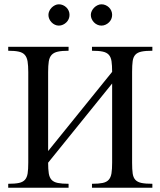

<svg xmlns="http://www.w3.org/2000/svg" viewBox="-20 -882 754 902"><path d="M412.1 0V-18.6Q443.4 -18.6 462.2 -22.5Q481 -26.4 490.7 -37.4Q500.5 -48.3 503.7 -67.6Q506.8 -86.9 506.8 -117.7V-489.7L206.1 -117.7Q206.1 -86.4 209.2 -67.1Q212.4 -47.9 222.4 -37.1Q232.4 -26.4 251.5 -22.5Q270.5 -18.6 302.2 -18.6V0H18.6V-18.6Q50.3 -18.6 68.8 -22.5Q87.4 -26.4 97.2 -37.4Q106.9 -48.3 109.9 -67.6Q112.8 -86.9 112.8 -117.7V-543.5Q112.8 -573.7 109.6 -593.3Q106.4 -612.8 96.7 -624Q86.9 -635.3 68.1 -639.4Q49.3 -643.6 18.6 -643.6V-662.1H302.2V-643.6Q271 -643.6 252 -639.4Q232.9 -635.3 222.7 -624.3Q212.4 -613.3 209.2 -593.8Q206.1 -574.2 206.1 -543.5V-172.4L506.8 -544.4Q506.8 -575.2 503.9 -594.5Q501 -613.8 491 -624.8Q481 -635.7 462.4 -639.6Q443.8 -643.6 412.1 -643.6V-662.1H695.8V-643.6Q663.6 -643.6 644.8 -639.6Q626 -635.7 616 -625Q606 -614.3 603.3 -595Q600.6 -575.7 600.6 -544.4V-117.7Q600.6 -86.4 603.3 -67.1Q606 -47.9 616 -37.1Q626 -26.4 644.8 -22.5Q663.6 -18.6 695.8 -18.6V0ZM306.6 -812Q306.6 -801.8 302.7 -792.7Q298.8 -783.7 291.7 -776.9Q284.7 -770 275.6 -765.9Q266.6 -761.7 256.3 -761.7Q246.6 -761.7 237.8 -765.9Q229 -770 222.2 -777.1Q215.3 -784.2 211.4 -793.2Q207.5 -802.2 207.5 -812Q207.5 -821.3 211.7 -830.3Q215.8 -839.4 222.7 -846.2Q229.5 -853 238.3 -857.4Q247.1 -861.8 256.3 -861.8Q266.6 -861.8 275.6 -857.9Q284.7 -854 291.7 -847.2Q298.8 -840.3 302.7 -831.3Q306.6 -822.3 306.6 -812ZM506.8 -812Q506.8 -801.8 502.9 -792.7Q499 -783.7 491.9 -776.9Q484.9 -770 475.8 -765.9Q466.8 -761.7 456.5 -761.7Q446.3 -761.7 437.3 -765.9Q428.2 -770 421.4 -777.1Q414.6 -784.2 410.6 -793.2Q406.7 -802.2 406.7 -812Q406.7 -821.3 411.1 -830.3Q415.5 -839.4 422.4 -846.2Q429.2 -853 438.2 -857.4Q447.3 -861.8 456.5 -861.8Q466.8 -861.8 475.8 -857.9Q484.9 -854 491.9 -847.2Q499 -840.3 502.9 -831.3Q506.8 -822.3 506.8 -812Z"/></svg>

Font: Doulos SIL
Style: Regular
Weight: 400
Designer: Walt Agee, Victor Gaultney, Peter Martin, Debbi Hosken
Foundry: SIL International
Version: Version 4.110; 2011; Maintenance release